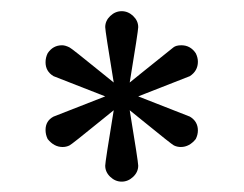

<svg xmlns="http://www.w3.org/2000/svg" viewBox="-20 -707 447 352"><path d="M172.9 -403.3Q172.9 -410.2 188.5 -504.9L168 -488.3Q110.4 -441.4 107.4 -440.4Q101.6 -437.5 94.7 -437.5Q79.1 -437.5 67.4 -452.1Q63.5 -460 63.5 -468.8Q63.5 -485.4 78.1 -493.2L172.9 -530.3L78.1 -567.4Q63.5 -576.2 63.5 -592.8Q63.5 -601.6 67.4 -609.4Q77.1 -624 93.8 -624Q99.6 -624 107.4 -620.1Q110.4 -619.1 168 -572.3L188.5 -555.7Q172.9 -650.4 172.9 -657.2Q172.9 -668.9 182.1 -677.7Q191.4 -686.5 203.1 -686.5Q214.8 -686.5 224.1 -677.7Q233.4 -668.9 233.4 -657.2Q233.4 -650.4 217.8 -555.7L238.3 -572.3L297.9 -620.1Q302.7 -624 312.5 -624Q329.1 -624 338.9 -609.4Q342.8 -601.6 342.8 -593.8Q342.8 -577.1 328.1 -567.4L233.4 -530.3L328.1 -493.2Q342.8 -484.4 342.8 -467.8Q342.8 -460 338.9 -452.1Q327.1 -437.5 311.5 -437.5Q304.7 -437.5 298.8 -440.4Q295.9 -441.4 238.3 -488.3L217.8 -504.9Q233.4 -410.2 233.4 -403.3Q233.4 -391.6 224.1 -382.8Q214.8 -374 203.1 -374Q191.4 -374 182.1 -382.8Q172.9 -391.6 172.9 -403.3Z"/></svg>

Font: KTXP_ComRound
Style: Medium
Weight: 500
Version: Version 1.01;May 16, 2022;FontCreator 13.0.0.2683 64-bit